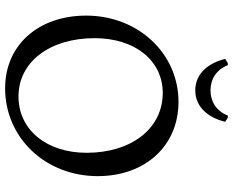

<svg xmlns="http://www.w3.org/2000/svg" viewBox="-98 -778 889 732"><g transform="rotate(90 346.0 -412.5)"><path d="M325 -713C394 -713 431 -770 445 -827L429 -837H421C404 -793 367 -771 325 -771C283 -771 246 -793 229 -837H221L205 -827C219 -770 256 -713 325 -713ZM317 12C506 12 652 -142 652 -341C652 -523 536 -649 369 -649C184 -649 40 -495 40 -297C40 -114 153 12 317 12ZM348 -39C217 -39 126 -158 126 -329C126 -483 211 -589 335 -589C470 -589 563 -470 563 -299C563 -145 475 -39 348 -39Z"/></g></svg>

Font: Alegreya SC
Style: Regular
Weight: 400
Designer: Juan Pablo del Peral
Foundry: Huerta Tipografica
Version: Version 2.007;PS 002.007;hotconv 1.0.88;makeotf.lib2.5.64775